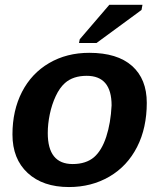

<svg xmlns="http://www.w3.org/2000/svg" viewBox="-20 -753 651 783"><path d="M578.6 -333.5Q578.6 -283.2 568.8 -238Q559.1 -192.9 539.1 -153.8Q499 -75.2 426 -32.7Q353 9.8 261.2 9.8Q154.8 9.8 92.8 -47.6Q30.8 -105 30.8 -204.6Q30.8 -302.7 69.8 -378.4Q108.9 -454.1 180.4 -495.8Q252 -537.6 343.8 -537.6Q458.5 -537.6 518.6 -484.1Q578.6 -430.7 578.6 -333.5ZM435.1 -323.2Q435.1 -443.8 333.5 -443.8Q278.3 -443.8 245.1 -414.6Q223.1 -395 207.3 -361.1Q191.4 -327.1 183.1 -287.4Q174.8 -247.6 174.8 -210.4Q174.8 -147 200.2 -115.5Q225.6 -84 276.4 -84Q303.7 -84 325.4 -91.1Q347.2 -98.1 363.3 -111.8Q395 -139.2 413.3 -195.3Q431.6 -251.5 435.1 -323.2ZM557.1 -712.4 373.5 -577.6H302.2L305.2 -592.8L425.8 -733.4H561Z"/></svg>

Font: Arimo
Style: Italic
Weight: 400
Italic angle: -12°
Designer: Steve Matteson
Foundry: Monotype Imaging Inc.
Version: Version 1.33